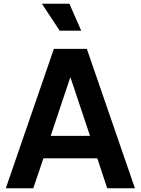

<svg xmlns="http://www.w3.org/2000/svg" viewBox="-20 -1006 752 1026"><path d="M268 -745H444L701 0H553L500 -160H212L158 0H11ZM461 -280 356 -594 251 -280ZM204 -986H351L414 -842H299Z"/></svg>

Font: Evergrow Sans
Style: Bold
Weight: 700
Foundry: 10Web
Version: Version 1.000